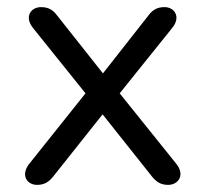

<svg xmlns="http://www.w3.org/2000/svg" viewBox="-20 -513 575 539"><path d="M84 6C104 6 117 -2 129 -17L268 -192L407 -17C420 -1 433 6 452 6C481 6 500 -22 475 -53L316 -251L463 -434C489 -465 470 -493 442 -493C422 -493 409 -486 397 -470L269 -307L140 -470C128 -486 115 -493 95 -493C67 -493 47 -466 73 -434L220 -251L62 -53C37 -21 56 6 84 6Z"/></svg>

Font: SN Pro Book
Style: Regular
Weight: 350
Designer: Tobias Whetton
Foundry: Supernotes
Version: Version 1.003;Glyphs 3.3 (3324)